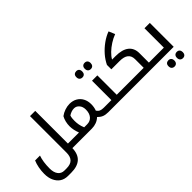

<svg xmlns="http://www.w3.org/2000/svg" viewBox="3 -1678 2774 2774"><g transform="rotate(-45 1390.0 -291.5)"><path d="M616 0Q610 240 352 240H290Q215 240 164 204Q117 170 91 112Q65 54 65 -24Q65 -85 76.5 -146Q88 -207 109 -255H209Q175 -161 175 -24Q175 57 209.5 102.5Q244 148 306 148H348Q432 148 471 107.5Q510 67 510 -13V-760H617V-92H733Q738 -92 738 -88V-5Q738 0 733 0Z M843 -92Q810 -177 810 -252Q810 -296 820.5 -339.5Q831 -383 851 -418Q891 -448 941 -465Q991 -482 1039 -482Q1070 -482 1099.5 -475Q1129 -468 1153 -454Q1204 -425 1231 -373.5Q1258 -322 1258 -256Q1258 -194 1238 -143Q1258 -114 1283 -103Q1308 -92 1350 -92H1355Q1360 -92 1360 -88V-5Q1360 0 1355 0H1350Q1296 0 1258.5 -14.5Q1221 -29 1186 -66Q1152 -33 1107.5 -16.5Q1063 0 1015 0H723Q718 0 718 -5V-88Q718 -92 723 -92ZM916 -256Q916 -217 923 -177.5Q930 -138 949 -92H1009Q1073 -92 1110.5 -136Q1148 -180 1148 -256Q1148 -316 1116 -353Q1084 -390 1038 -390Q1009 -390 981 -380Q953 -370 929 -354Q921 -331 918.5 -307Q916 -283 916 -256Z M1441 -619Q1415 -619 1398 -635Q1381 -651 1381 -683Q1381 -716 1398 -731.5Q1415 -747 1441 -747Q1469 -747 1484.5 -730.5Q1500 -714 1500 -683Q1500 -653 1484.5 -636Q1469 -619 1441 -619ZM1613 -619Q1585 -619 1569 -636Q1553 -653 1553 -683Q1553 -714 1569 -730.5Q1585 -747 1613 -747Q1641 -747 1656.5 -730Q1672 -713 1672 -683Q1672 -654 1656.5 -636.5Q1641 -619 1613 -619Z M1345 0Q1340 0 1340 -5V-88Q1340 -92 1345 -92H1505V-488H1614V-92H1764Q1769 -92 1769 -88V-5Q1769 0 1764 0Z M1754 0Q1749 0 1749 -5V-88Q1749 -92 1754 -92H2165V-268Q2165 -407 1989 -407H1819V-497Q1836 -532 1858 -565.5Q1880 -599 1908 -631Q1965 -696 2035.5 -746.5Q2106 -797 2178 -823L2218 -728Q2158 -706 2099.5 -668.5Q2041 -631 1995 -586.5Q1949 -542 1926 -499H1997Q2132 -499 2201.5 -444Q2271 -389 2271 -285V-92H2401Q2406 -92 2406 -88V-5Q2406 0 2401 0Z M2494 211Q2468 211 2451 195Q2434 179 2434 147Q2434 114 2451 98.5Q2468 83 2494 83Q2521 83 2537 99.5Q2553 116 2553 147Q2553 177 2537 194Q2521 211 2494 211ZM2666 211Q2638 211 2622 194Q2606 177 2606 147Q2606 116 2622 99.5Q2638 83 2666 83Q2694 83 2709.5 100.5Q2725 118 2725 147Q2725 176 2709.5 193.5Q2694 211 2666 211Z M2391 0Q2386 0 2386 -5V-88Q2386 -92 2391 -92H2577V-488H2686V0Z"/></g></svg>

Font: Noto Kufi Arabic Medium
Style: Regular
Weight: 500
Designer: Monotype Design Team, David Williams, Khaled Hosny
Foundry: Google LLC
Version: Version 2.109; ttfautohint (v1.8.4.7-5d5b)